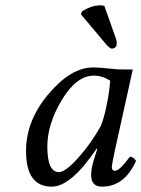

<svg xmlns="http://www.w3.org/2000/svg" viewBox="-20 -693 532 723"><path d="M373 -670.9 417.5 -544.9Q420.9 -533.2 418.5 -521Q417.5 -517.1 412.4 -513.4Q407.2 -509.8 401.4 -509.8Q393.6 -509.8 376.5 -529.8L284.7 -639.2L288.6 -649.9Q323.7 -672.9 358.4 -672.9Q365.2 -672.9 373 -670.9ZM410.2 -433.1Q418 -431.2 480 -431.2L411.1 -120.1Q401.4 -72.3 400.9 -64Q400.9 -49.8 413.1 -49.8Q430.2 -49.8 469.2 -103Q482.4 -103 492.2 -86.9Q448.2 10.3 363.8 9.8Q322.8 9.8 323.2 -35.2Q323.2 -57.1 333 -89.8L346.2 -131.8L344.2 -133.8Q247.1 10.3 174.8 9.8Q77.6 9.8 78.1 -125Q78.1 -238.8 162.6 -338.9Q247.1 -439 330.1 -439Q356 -439 410.2 -433.1ZM359.9 -219.2Q371.1 -247.1 380.1 -289.6Q389.2 -332 392.1 -360.4L395 -389.2Q365.2 -408.2 333 -408.2Q268.1 -408.2 213.1 -317.1Q158.2 -226.1 158.2 -141.1Q158.2 -44.9 202.1 -44.9Q226.1 -44.9 274.4 -98.6Q322.8 -152.3 359.9 -219.2Z"/></svg>

Font: Linux Libertine
Style: Italic
Weight: 400
Italic angle: -12°
Designer: Philipp H. Poll
Foundry: Philipp H. Poll
Version: Version 5.1.6 ; ttfautohint (v0.9)